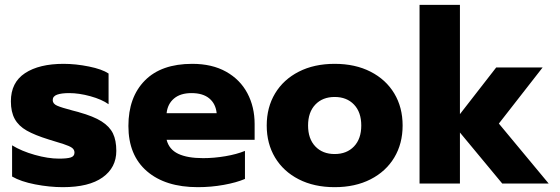

<svg xmlns="http://www.w3.org/2000/svg" viewBox="-20 -759 2314 794"><path d="M30 -29V-158Q69 -134 124 -118.5Q179 -103 224 -103Q258 -103 273 -108Q288 -113 288 -128Q288 -140 278 -147.5Q268 -155 242 -163.5Q216 -172 182 -182Q124 -200 90.5 -219Q57 -238 41 -267Q25 -296 25 -340Q25 -418 83.5 -456.5Q142 -495 243 -495Q293 -495 347.5 -484Q402 -473 429 -455V-328Q401 -348 354 -361Q307 -374 266 -374Q234 -374 216 -367.5Q198 -361 198 -345Q198 -330 216 -322Q234 -314 280 -302Q311 -294 306 -295Q367 -278 400 -257Q433 -236 447 -207.5Q461 -179 461 -135Q461 -66 404.5 -25.5Q348 15 240 15Q185 15 125.5 3.5Q66 -8 30 -29Z M511 -238Q511 -357 579 -426Q647 -495 775 -495Q857 -495 915 -462.5Q973 -430 1003 -373.5Q1033 -317 1033 -246V-181H669Q679 -141 717 -123Q755 -105 820 -105Q865 -105 912 -113Q959 -121 993 -135V-19Q958 -4 905.5 5.5Q853 15 798 15Q664 15 587.5 -51Q511 -117 511 -238ZM876 -291Q872 -330 845.5 -352Q819 -374 772 -374Q726 -374 699.5 -351.5Q673 -329 669 -291Z M1083 -240Q1083 -315 1117.5 -372.5Q1152 -430 1215.5 -462.5Q1279 -495 1364 -495Q1449 -495 1512.5 -462.5Q1576 -430 1610.5 -372.5Q1645 -315 1645 -240Q1645 -165 1610.5 -107.5Q1576 -50 1512.5 -17.5Q1449 15 1364 15Q1279 15 1215.5 -17.5Q1152 -50 1117.5 -107.5Q1083 -165 1083 -240ZM1474 -240Q1474 -295 1444 -326.5Q1414 -358 1364 -358Q1314 -358 1284 -326.5Q1254 -295 1254 -240Q1254 -185 1284 -153.5Q1314 -122 1364 -122Q1414 -122 1444 -153.5Q1474 -185 1474 -240Z M1715 -739H1882V-287L2032 -480H2224L2043 -248L2249 0H2057L1882 -211V0H1715Z"/></svg>

Font: Readiness
Style: Bold
Weight: 700
Designer: Katatrad Team
Foundry: CadsonDemak
Version: Version 1.00;January 16, 2020;FontCreator 12.0.0.2550 64-bit